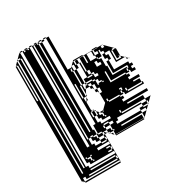

<svg xmlns="http://www.w3.org/2000/svg" viewBox="-199 -841 1060 1134"><g transform="rotate(-30 331.0 -274.0)"><path d="M246 -642H230V-690H222V-698H214V-700H198V-706H214V-700H230V-690H246V-700H230V-706H246V-700H262V-690H246ZM94 -634V-666H86V-674H70V-666H86V-634ZM54 -482V-498H46V-482ZM54 -466V-482H46V-466ZM582 -450V-442H596V-450ZM598 -386H582V-442H574V-378H606V-390L598 -398ZM246 -354H230V-402H246ZM486 -402V-418H470V-434H454V-402ZM318 -346V-354H310V-346ZM374 -322V-294L376 -290H390V-322H374V-306H368L360 -322ZM390 -274H384L376 -290H390V-262L392 -258H406V-290H390ZM638 -186V-194H542V-210H534V-194H542V-186ZM294 -194V-186H310L302 -194ZM318 -154V-178L310 -186V-154ZM318 -90V-82H350V-66H374V-82H350V-90ZM254 -58H262V-50H254ZM54 -34H46V-50H54ZM406 -34V-26H542V-2H548L546 0H542V-2H350V-26H358V-50H374V-34ZM286 6V-2H254V-18H230V-34H214V-58H198V-698H190V-58H198V-18H214V-2H254V6ZM294 30V14H214V30ZM166 62H158V38H166V30H158V38H134V30H126V38H134V46H150V62H158V70H166ZM286 70V62H262V70ZM54 78V94H46V78ZM54 94V110H46V94ZM294 126V110H286V102H118V110H286V126ZM94 6V-26H70V-58H86V-26H94V-58H70V-90H86V-58H94V-90H70V-122H86V-90H94V-122H70V-154H86V-122H94V-154H70V-186H86V-154H94V-186H70V-218H86V-186H94V-218H70V-250H86V-218H94V-250H70V-282H86V-250H94V-282H70V-314H86V-282H94V-314H70V-346H86V-314H94V-346H70V-378H86V-346H94V-378H70V-410H86V-378H94V-410H70V-442H86V-410H94V-442H70V-474H86V-442H94V-474H70V-506H86V-474H94V-506H70V-538H86V-506H94V-538H70V-570H86V-538H94V-570H70V-602H86V-570H94V-602H70V-634H86V-602H94V-634H70V-666H62V102H70V70H86V78H94V70H70V38H86V70H94V38H70V6H86V38H94V6H70V-26H86V6ZM126 -698V-690H134V-698ZM246 -594H230V-642H246ZM54 -610V-626H46V-610ZM54 -594V-610H46V-594ZM54 -578V-594H46V-578ZM246 -546H230V-594H246ZM54 -562V-578H46V-562ZM54 -546V-562H46V-546ZM54 -530V-546H46V-530ZM246 -498H230V-546H246ZM54 -514V-530H46V-514ZM54 -498V-514H46V-498ZM246 -450H230V-498H246ZM550 -482V-496L548 -498H534V-482ZM54 -450V-466H46V-450ZM54 -434V-450H46V-434ZM246 -402H230V-450H246ZM342 -402H326V-450H318V-472L326 -480V-482H328L326 -480V-450H342V-482H328L346 -500H350V-474H358V-450H342ZM438 -450H422V-498H414V-500H350V-506H414V-500H478V-466H502V-474H510V-442H486V-450H478V-466H470V-498H438ZM54 -418V-434H46V-418ZM54 -402V-418H46V-402ZM286 -474H296V-466H294V-378H286ZM54 -386H46V-402H54ZM342 -354H326V-402H342ZM438 -386V-402H454V-386ZM54 -370H46V-386H54ZM54 -354H46V-370H54ZM246 -306H230V-354H246ZM54 -338H46V-354H54ZM534 -354H518V-402H534V-418H518V-450H534V-466H518V-482H510V-474H502V-482H486V-498H510V-500H478V-506H510V-500H546L548 -498H550V-496L596 -450H598V-442H606V-390L626 -370H630V-366L642 -354H646V-350L642 -354H630V-366L626 -370H566V-450H534V-434H550V-402H534ZM54 -322H46V-338H54ZM246 -258H230V-306H246ZM54 -306H46V-322H54ZM438 -306H446V-314H438V-322H422V-338H406V-306H414V-314H438ZM310 -274H308L310 -278V-282H294V-314H310V-282H312L310 -278ZM54 -290H46V-306H54ZM54 -274H46V-290H54ZM310 -258H300L308 -274H310ZM54 -258H46V-274H54ZM54 -242H46V-258H54ZM406 -242H396V-250L392 -258H406ZM246 -210H230V-258H246ZM406 -226H396V-242H406ZM54 -226H46V-242H54ZM54 -210H46V-226H54ZM510 -218V-210H518V-226H502V-218H454V-226H502V-218ZM406 -226V-210H396V-226ZM54 -194H46V-210H54ZM246 -162H230V-210H246ZM54 -178H46V-194H54ZM54 -162H46V-178H54ZM54 -146H46V-162H54ZM246 -114H230V-162H246ZM54 -130H46V-146H54ZM422 -114H414V-130H422ZM54 -114H46V-130H54ZM54 -98H46V-114H54ZM54 -82H46V-98H54ZM646 -98H644L646 -100ZM406 -114H414V-98H422V-82H390V-90H382V-98H374V-114H326V-130H310V-154H294V-186H286V-154H294V-114H310V-98H374V-114H382V-98H390V-90H414V-98H406ZM54 -66H46V-82H54ZM54 -50H46V-66H54ZM582 -34H580L582 -36V-50H550V-66H574V-58H604L582 -36ZM54 -18H46V-34H54ZM54 -2H46V-18H54ZM54 -2V14H46V-2ZM278 -114V-700H262V-706H278V-700H296V-474H318V-472L310 -464V-450H318V-354H326V-322H332L318 -294V-282H312L318 -294V-314H294V-346H310V-314H318V-346H294V-378H286V-282H294V-258H300L296 -250V-200L302 -194H310V-186H318V-178L334 -162H358L346 -150L334 -162H326V-146H342V-130H350V-122H358V-130H350V-154H358V-162L390 -194V-262L384 -274H374V-294L368 -306H358V-322H332L340 -338H352L360 -322H374V-338H352L346 -350L342 -342V-338H340L342 -342V-354H350V-346H390V-338H406V-346H414V-354H422V-338H406V-346H390V-354H350V-378H374V-370H406V-378H374V-474H358V-498H374V-474H382V-410H390V-386H406V-378H414V-354H438V-370H422V-386H406V-410H390V-498H414V-450H478V-442H486V-434H502V-378H510V-314H606V-306H614V-322H518V-354H534V-338H630V-322H646V-306H630V-290H646V-274H614V-290H606V-306H598V-290H606V-282H582V-290H486V-354H478V-282H582V-274H598V-258H582V-242H646V-226H598V-218H550V-226H534V-242H454V-338H438V-354H470V-274H566V-258H550V-242H566V-226H598V-218H638V-194H646V-178H518V-194H510V-210H502V-194H510V-186H486V-194H414V-210H406V-194H390L396 -200V-210H406V-194H414V-186H486V-178H502V-162H486V-146H646V-130H502V-122H454V-130H438V-146H414V-154H406V-162H374V-178H470V-162H454V-146H470V-130H502V-122H606V-98H644L614 -68V-66H612L614 -68V-82H606V-98H446V-114H438V-98H446V-90H574V-82H606V-66H612L606 -60V-58H604L606 -60V-66H574V-82H406V-66H390V-50H550V-34H580L550 -4V-2H548L550 -4V-34H406V-26H358V-34H350V-66H318V-82H310V-66H318V-50H342V-34H350V-26H326V-34H318V-50H296L312 -34H318V-28L320 -26H326V-20L328 -18H342V-4L344 -2H350V0H542V6H350V0H346L344 -2H342V-4L328 -18H326V-20L320 -26H318V-28L312 -34H296V-50H286V-58H262V-114ZM54 14V30H46V14ZM54 30V46H46V30ZM54 46V62H46V46ZM294 62V46H286V38H262V46H286V62ZM54 62V78H46V62ZM54 110V126H46V110ZM286 134V126H94V134ZM182 -18V-700H166V-706H182V-700H198V-698H214V-690H222V-90H230V-114H246V-90H254V-58H230V-66H214V-58H230V-50H246V-34H254V-18H286V-2H294V-18H286V-34H254V-50H286V-34H296V150H294V142H70V126H54V142H46V126H54V150H294V158H54V150H46V142H38V-642H46V-626H54V-642H46V-650L96 -700H102V78H118V94H294V78H134V62H118V-700H102V-706H118V-700H134V-698H150V-690H158V-698H150V-700H134V-706H150V-700H166V-18Z"/></g></svg>

Font: Rubik Broken Fax
Style: Regular
Weight: 400
Designer: Hubert and Fischer, NaN
Foundry: Hubert and Fischer, NaN
Version: Version 2.201